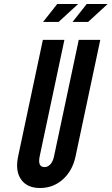

<svg xmlns="http://www.w3.org/2000/svg" viewBox="-20 -935 560 963"><path d="M181 8Q247 8 295.5 -35.5Q344 -79 359 -151L483 -735H375L251 -151Q246 -126 233.2 -111.5Q220.5 -97 203 -97Q168 -97 179 -151L303 -735H195L71 -151Q55.5 -78.5 85.5 -35.2Q115.5 8 181 8ZM344 -825H422L520 -915H415ZM196 -825H274L372 -915H267Z"/></svg>

Font: League Gothic
Style: Italic
Weight: 400
Designer: The League of Moveable Type
Version: Version 1.600; ttfautohint (v1.8.3)